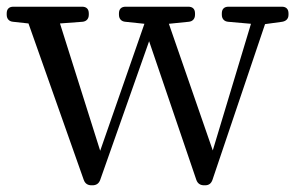

<svg xmlns="http://www.w3.org/2000/svg" viewBox="-25 -541 887 573"><path d="M220 -521H15C2 -521 -5 -514 -5 -501V-497C-5 -485 2 -477 14 -476L60 -471L225 -4C229 7 237 12 248 12H251C262 12 270 7 274 -4L420 -418L561 -4C565 7 573 12 584 12H587C598 12 605 7 609 -4L766 -469L817 -476C829 -478 836 -485 836 -497V-501C836 -514 829 -521 816 -521H657C644 -521 637 -514 637 -501V-497C637 -485 644 -477 656 -476L724 -470L610 -92L479 -470L538 -476C550 -477 557 -485 557 -497V-501C557 -514 550 -521 537 -521H350C337 -521 330 -514 330 -501V-497C330 -485 337 -477 349 -476L406 -470L274 -91L154 -471L221 -476C233 -477 240 -485 240 -497V-501C240 -514 233 -521 220 -521Z"/></svg>

Font: 寒蝉锦书宋 Text
Style: Regular
Weight: 400
Designer: 寒蝉锦书宋{Warren} 思源宋体{Ryoko NISHIZUKA 西塚涼子 (kana & ideographs); Frank Grießhammer (Latin, Greek & Cyrillic); Wenlong ZHANG 
Foundry: Adobe & ChillType
Version: Version 2.000;Glyphs 3.1.1 (3135)